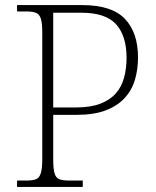

<svg xmlns="http://www.w3.org/2000/svg" viewBox="-20 -734 611 754"><path d="M47 0V-25H84Q109 -25 122 -30.5Q135 -36 140.5 -54.5Q146 -73 146 -109V-606Q146 -643 140.5 -660.5Q135 -678 121.5 -683.5Q108 -689 84 -689H47V-714H303Q419 -714 470.5 -660Q522 -606 522 -508Q522 -462 510 -421Q498 -380 469.5 -349Q441 -318 395 -300.5Q349 -283 281 -283H189V-108Q189 -72 194 -54Q199 -36 212.5 -30.5Q226 -25 251 -25H305V0ZM278 -312Q336 -312 374.5 -327Q413 -342 435.5 -368Q458 -394 467.5 -430Q477 -466 477 -507Q477 -593 436 -638.5Q395 -684 300 -684H189V-312Z"/></svg>

Font: Noto Serif Khmer ExtraLight
Style: Regular
Weight: 250
Version: Version 2.003